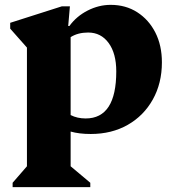

<svg xmlns="http://www.w3.org/2000/svg" viewBox="-20 -536 721 791"><path d="M32 235V217L91 149V-340L22 -418V-442L235 -510H268L261 -429H266Q295 -469 341 -492.5Q387 -516 436 -516Q498 -516 545.5 -485.5Q593 -455 620 -402Q647 -349 647 -279Q647 -193 609.5 -126Q572 -59 506 -21.5Q440 16 354 16Q306 16 271 6V149L352 217V235ZM343 -402Q301 -402 271 -383V-62Q298 -48 333 -48Q459 -48 459 -242Q459 -316 427.5 -359Q396 -402 343 -402Z"/></svg>

Font: Platypi ExtraBold
Style: Regular
Weight: 800
Designer: David Sargent
Foundry: Bolt Cutter Type
Version: Version 1.200; ttfautohint (v1.8.4.7-5d5b)